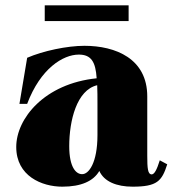

<svg xmlns="http://www.w3.org/2000/svg" viewBox="-20 -686 651 721"><path d="M214 15C285 15 331 -6 353 -44C371 -4 418 15 478 15C570 15 588 -6 608 -69L580 -84C569 -49 560 -31 549 -31C535 -32 533 -54 533 -101V-324C533 -466 414 -514 297 -514C232 -514 142 -495 82 -469L53 -296H82C132 -429 217 -481 276 -481C323 -481 339 -453 343 -392C147 -372 41 -241 41 -134C41 -25 137 15 214 15ZM288 -32C266 -32 240 -57 240 -137C240 -233 268 -348 345 -366C346 -346 346 -319 346 -296V-179C346 -74 313 -31 288 -32ZM148 -666V-607H463V-666Z"/></svg>

Font: Sprat Condesed
Style: Bold
Weight: 700
Width: 3
Designer: Ethan Nakache
Foundry: Collletttivo
Version: Version 2.000;Glyphs 3.2 (3217)